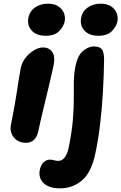

<svg xmlns="http://www.w3.org/2000/svg" viewBox="-20 -773 666 1053"><path d="M121.8 10.2Q93.8 10.2 73.1 -3.6Q52.4 -17.4 43.5 -40.4Q34.6 -63.4 40.2 -89Q53 -153.8 60.9 -198.6Q68.8 -243.4 73.6 -276.4Q78.4 -309.4 83 -338.5Q87.6 -367.6 94 -400Q100 -430.4 119.9 -455.8Q139.8 -481.2 166.1 -497Q192.4 -512.8 216.2 -512.8Q247.8 -512.8 265.5 -489.4Q283.2 -466 275.2 -421Q271 -401.2 262.8 -364.7Q254.6 -328.2 243.9 -283.4Q233.2 -238.6 222.4 -194.2Q211.6 -149.8 202.9 -112.3Q194.2 -74.8 190 -53Q184 -23.2 166.9 -6.5Q149.8 10.2 121.8 10.2ZM231 -576.8Q179.8 -576.8 153.7 -605.6Q127.6 -634.4 136 -676.2Q143.4 -712.8 173.4 -732.8Q203.4 -752.8 242.6 -752.8Q278.4 -752.8 300.5 -737.8Q322.6 -722.8 330.8 -700.9Q339 -679 335 -656.8Q329.6 -628 304.5 -602.4Q279.4 -576.8 231 -576.8ZM308.6 260Q266.6 260 240.3 246.3Q214 232.6 203.3 209.8Q192.6 187 198 160Q203.4 131.6 219.3 117Q235.2 102.4 254.8 102.4Q261.4 102.4 266.4 103.5Q271.4 104.6 276.4 105.9Q281.4 107.2 287 108.3Q292.6 109.4 299.8 109.4Q320.4 109.4 335.2 90Q350 70.6 356.6 37.6Q374.2 -50.6 379.6 -115.3Q385 -180 384.7 -229.8Q384.4 -279.6 384.9 -323.5Q385.4 -367.4 394.4 -413Q406.4 -470 436 -494.2Q465.6 -518.4 495 -518.4Q524.2 -518.4 537.6 -503.7Q551 -489 550.8 -442.4Q549.4 -352.6 544.2 -265Q539 -177.4 529.3 -94.4Q519.6 -11.4 503.8 64.6Q482.4 170.8 430.9 215.4Q379.4 260 308.6 260ZM520.2 -576.8Q469 -576.8 442.9 -605.6Q416.8 -634.4 425.2 -676.2Q432.6 -712.8 462.6 -732.8Q492.6 -752.8 531.8 -752.8Q567.6 -752.8 589.7 -737.8Q611.8 -722.8 620 -700.9Q628.2 -679 624.2 -656.8Q618.8 -628 593.7 -602.4Q568.6 -576.8 520.2 -576.8Z"/></svg>

Font: Shantell Sans Light
Style: Italic
Weight: 300
Italic angle: -11°
Designer: Stephen Nixon, Anya Danilova, Shantell Martin
Foundry: Arrow Type
Version: Version 1.008;[ac192a2d6]